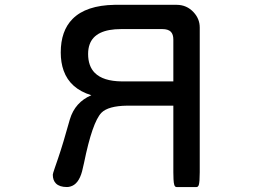

<svg xmlns="http://www.w3.org/2000/svg" viewBox="-20 -733 1040 781"><path d="M685.1 -401.9V-572.3Q685.1 -593.3 674.8 -604Q663.6 -614.7 640.6 -614.7H472.7Q367.2 -614.7 344.7 -552.7Q338.4 -535.6 338.4 -513.7Q338.4 -463.9 365.7 -436.5Q399.4 -402.8 474.6 -401.9ZM685.1 -303.2H497.1Q420.4 -302.2 392.6 -274.4Q355.5 -235.8 321.8 -70.3L314 -36.6Q299.8 17.1 265.6 25.9Q259.3 27.8 252 27.8Q222.2 27.8 207.5 13.2Q194.8 0.5 194.8 -22.5Q194.8 -26.4 202.6 -49.1Q210.4 -71.8 216.3 -88.9Q236.8 -148.9 264.2 -247.6Q285.2 -317.4 351.6 -345.7Q265.1 -372.1 238.8 -445.8Q227.1 -478.5 227.1 -519.5Q227.1 -607.9 275.4 -656.2Q330.1 -711.4 446.3 -713.4H698.2Q739.7 -713.4 767.6 -683.1Q792.5 -656.2 792.5 -621.1V-32.2Q792.5 6.8 788.6 19.5Q785.6 27.8 779.3 27.8H698.2Q691.9 27.8 689 19.5Q686.5 11.2 685.8 -3.7Q685.1 -18.6 685.1 -32.2Z"/></svg>

Font: YuPearl-Medium
Style: Medium
Weight: 500
Designer: Max Yao
Foundry: Max-Everyday
Version: Version 1.011; ttfautohint (v1.8.3)